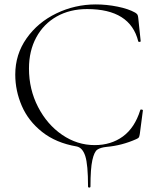

<svg xmlns="http://www.w3.org/2000/svg" viewBox="-20 -656 709 868"><path d="M326 6Q233 -10 170.5 -59.5Q108 -109 78.5 -177.5Q49 -246 49 -319Q49 -410 100 -482.5Q151 -555 235 -595.5Q319 -636 413 -636Q462 -636 511.5 -626Q561 -616 591 -599Q599 -594 601.5 -589.5Q604 -585 605 -575L616 -470Q616 -467 611 -466.5Q606 -466 605 -469Q569 -615 374 -615Q296 -615 236.5 -581.5Q177 -548 144 -487Q111 -426 111 -346Q111 -252 152 -172.5Q193 -93 261 -46.5Q329 0 408 0Q482 0 535.5 -39Q589 -78 614 -158Q614 -161 618 -161Q621 -161 623.5 -160Q626 -159 626 -157L612 -50Q610 -38 607.5 -34.5Q605 -31 596 -27Q531 2 462 8Q434 11 420 20.5Q406 30 397.5 68Q389 106 389 187Q389 192 383.5 192Q378 192 378 187Q378 88 365.5 49.5Q353 11 326 6Z"/></svg>

Font: Cormorant SC Light
Style: Regular
Weight: 300
Designer: Christian Thalmann (Catharsis Fonts)
Foundry: Catharsis Fonts
Version: Version 4.000